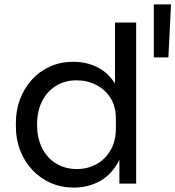

<svg xmlns="http://www.w3.org/2000/svg" viewBox="-20 -832 795 870"><path d="M315 18Q258 18 210 -3Q162 -24 126.5 -62Q91 -100 71.5 -150Q52 -200 52 -258V-276Q52 -333 71 -383Q90 -433 124.5 -471Q159 -509 206.5 -530.5Q254 -552 312 -552Q373 -552 423 -526.5Q473 -501 505 -447Q537 -393 541 -307L501 -371V-730H597V0H521V-237H549Q545 -146 511 -89.5Q477 -33 425.5 -7.5Q374 18 315 18ZM328 -66Q377 -66 417 -88Q457 -110 481 -151.5Q505 -193 505 -249V-295Q505 -350 480.5 -388.5Q456 -427 415.5 -447.5Q375 -468 327 -468Q274 -468 233.5 -443Q193 -418 170.5 -373Q148 -328 148 -267Q148 -206 171 -160.5Q194 -115 235 -90.5Q276 -66 328 -66ZM677 -572V-812H755L743 -572Z"/></svg>

Font: SVN-Sora Variable
Style: Regular
Weight: 400
Designer: Jonathan Barnbrook, Julián Moncada
Foundry: Barnbrook Fonts
Version: Version 2.000 - Viet hoa boi STYLEno.1 Fonts